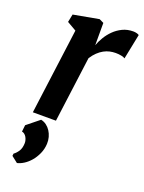

<svg xmlns="http://www.w3.org/2000/svg" viewBox="-157 -642 742 988"><g transform="rotate(20 214.5 -147.5)"><path d="M106 21.5Q122.6 24.9 136 34.9Q149.4 44.9 158.7 59.3Q168 73.7 172.9 91.3Q177.7 108.9 176.8 127.9Q175.3 157.2 163.8 182.6Q152.3 208 136 227.1Q119.6 246.1 100.6 258.1Q81.5 270 64.9 273.4L30.8 246.6L32.2 233.9Q45.9 224.1 56.4 208Q66.9 191.9 67.9 165.5Q68.4 156.7 65.9 147.7Q63.5 138.7 59.1 131.1Q54.7 123.5 48.1 118.4Q41.5 113.3 34.2 112.3L38.1 76.2ZM114.7 -469.7 64 -499 72.8 -542.5 211.9 -567.9 236.3 -556.2V-434.1Q244.1 -456.1 258.1 -479.5Q272 -502.9 292 -522.7Q312 -542.5 338.1 -555.2Q364.3 -567.9 396.5 -567.9Q406.7 -567.9 415.8 -565.4Q424.8 -563 428.7 -559.6L400.9 -421.9Q395 -426.8 380.4 -429.7Q365.7 -432.6 349.6 -432.6Q333.5 -432.6 317.1 -429Q300.8 -425.3 285.2 -416.7Q269.5 -408.2 254.6 -394Q239.7 -379.9 226.6 -359.4L179.2 0H52.7Z"/></g></svg>

Font: Brush Lettering One
Style: Bold Italic
Weight: 400
Italic angle: -7°
Designer: Eben Sorkin
Foundry: Eben Sorkin
Version: Version 1.001